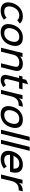

<svg xmlns="http://www.w3.org/2000/svg" viewBox="2348 -3228 890 5625"><g transform="rotate(90 2792.5 -415.0)"><path d="M557 -85Q494 -34 428.5 -12Q363 10 291 10Q213 10 161 -14.5Q109 -39 81.5 -82Q54 -125 49.5 -183.5Q45 -242 62 -310Q79 -379 114.5 -439.5Q150 -500 200.5 -544.5Q251 -589 315 -614.5Q379 -640 453 -640Q530 -640 582.5 -618Q635 -596 668 -552L571 -475Q549 -505 512.5 -520Q476 -535 428 -535Q379 -535 338 -517Q297 -499 265 -468.5Q233 -438 211 -397Q189 -356 177 -310Q166 -266 167.5 -226.5Q169 -187 185 -158Q201 -129 233.5 -112Q266 -95 317 -95Q366 -95 410 -110Q454 -125 499 -162Z M1312 -315Q1295 -246 1261 -186.5Q1227 -127 1177.5 -83.5Q1128 -40 1064 -15Q1000 10 924 10Q847 10 795.5 -14.5Q744 -39 716.5 -82.5Q689 -126 685 -185.5Q681 -245 698 -315Q715 -385 749 -444.5Q783 -504 832 -547.5Q881 -591 944 -615.5Q1007 -640 1084 -640Q1161 -640 1213 -615.5Q1265 -591 1292.5 -548Q1320 -505 1324.5 -445Q1329 -385 1312 -315ZM1196 -315Q1208 -362 1206.5 -402Q1205 -442 1189 -471.5Q1173 -501 1141 -518Q1109 -535 1059 -535Q1008 -535 968 -518.5Q928 -502 897.5 -472.5Q867 -443 846.5 -402.5Q826 -362 814 -315Q802 -268 803.5 -228Q805 -188 821 -158.5Q837 -129 869 -112Q901 -95 951 -95Q1001 -95 1041.5 -112Q1082 -129 1112.5 -158.5Q1143 -188 1163.5 -228Q1184 -268 1196 -315Z M2049 -398 1950 0H1834L1928 -380Q1937 -414 1937.5 -442.5Q1938 -471 1925.5 -491.5Q1913 -512 1884 -523.5Q1855 -535 1805 -535Q1767 -535 1731.5 -524.5Q1696 -514 1667 -493.5Q1638 -473 1616.5 -442.5Q1595 -412 1585 -372L1494 0H1378L1533 -630H1649L1632 -562H1634Q1676 -598 1732.5 -619Q1789 -640 1845 -640Q1906 -640 1950.5 -624Q1995 -608 2022 -577Q2049 -546 2056 -501Q2063 -456 2049 -398Z M2530 -65Q2470 -26 2421.5 -8Q2373 10 2322 10Q2232 10 2196 -44Q2160 -98 2184 -195L2263 -517L2273 -529H2195L2220 -630H2298L2294 -642L2317 -735L2448 -798L2410 -642L2401 -630H2597L2572 -529H2376L2379 -517L2299 -194Q2287 -144 2302 -119.5Q2317 -95 2353 -95Q2382 -95 2408.5 -105.5Q2435 -116 2471 -143Z M3077 -518H3041Q3002 -518 2965.5 -507Q2929 -496 2898 -471Q2867 -446 2843 -406.5Q2819 -367 2805 -311L2729 0H2613L2768 -630H2884L2859 -529H2861Q2901 -581 2959 -609Q3017 -637 3079 -637H3106Z M3715 -315Q3698 -246 3664 -186.5Q3630 -127 3580.5 -83.5Q3531 -40 3467 -15Q3403 10 3327 10Q3250 10 3198.5 -14.5Q3147 -39 3119.5 -82.5Q3092 -126 3088 -185.5Q3084 -245 3101 -315Q3118 -385 3152 -444.5Q3186 -504 3235 -547.5Q3284 -591 3347 -615.5Q3410 -640 3487 -640Q3564 -640 3616 -615.5Q3668 -591 3695.5 -548Q3723 -505 3727.5 -445Q3732 -385 3715 -315ZM3599 -315Q3611 -362 3609.5 -402Q3608 -442 3592 -471.5Q3576 -501 3544 -518Q3512 -535 3462 -535Q3411 -535 3371 -518.5Q3331 -502 3300.5 -472.5Q3270 -443 3249.5 -402.5Q3229 -362 3217 -315Q3205 -268 3206.5 -228Q3208 -188 3224 -158.5Q3240 -129 3272 -112Q3304 -95 3354 -95Q3404 -95 3444.5 -112Q3485 -129 3515.5 -158.5Q3546 -188 3566.5 -228Q3587 -268 3599 -315Z M3897 0H3781L3988 -840H4104Z M4191 0H4075L4282 -840H4398Z M5025 -310Q5022 -299 5018.5 -287.5Q5015 -276 5011 -264H4508L4517 -252Q4512 -178 4549 -136Q4586 -94 4671 -94Q4766 -94 4858 -165L4917 -85Q4852 -36 4784.5 -13Q4717 10 4645 10Q4565 10 4512 -14.5Q4459 -39 4431 -82Q4403 -125 4398.5 -183.5Q4394 -242 4411 -310Q4429 -382 4464.5 -442.5Q4500 -503 4550 -547Q4600 -591 4663.5 -615.5Q4727 -640 4801 -640Q4879 -640 4930 -615Q4981 -590 5008 -545.5Q5035 -501 5038.5 -440.5Q5042 -380 5025 -310ZM4929 -366 4920 -378Q4924 -450 4890 -493Q4856 -536 4776 -536Q4693 -536 4637.5 -492Q4582 -448 4550 -378L4534 -366Z M5556 -518H5520Q5481 -518 5444.5 -507Q5408 -496 5377 -471Q5346 -446 5322 -406.5Q5298 -367 5284 -311L5208 0H5092L5247 -630H5363L5338 -529H5340Q5380 -581 5438 -609Q5496 -637 5558 -637H5585Z"/></g></svg>

Font: TypoPRO Sinkin Sans
Style: 500 Medium Italic
Weight: 500
Italic angle: -112°
Designer: Keith Bates
Foundry: K-Type
Version: Sinkin Sans (version 1.0)  by Keith Bates   •   © 2014   www